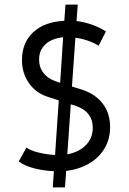

<svg xmlns="http://www.w3.org/2000/svg" viewBox="-20 -725 558 830"><path d="M208 85 213 15Q167 13 127 2.5Q87 -8 61 -27L94 -87Q112 -74 147 -65.5Q182 -57 218 -55L234 -291L185 -307Q135 -323 105 -366Q75 -409 75 -465Q75 -541 124 -586Q173 -631 258 -635L263 -705H316L311 -634Q345 -630 378.5 -618Q412 -606 438 -589L406 -527Q391 -538 363 -548Q335 -558 306 -562L291 -351L336 -337Q393 -318 424.5 -276.5Q456 -235 456 -176Q456 -124 432 -83.5Q408 -43 365 -18Q322 7 266 14L261 85ZM240 -367 253 -564Q204 -559 176.5 -533.5Q149 -508 149 -468Q149 -434 168 -409.5Q187 -385 220 -374ZM271 -58Q321 -67 351 -97.5Q381 -128 381 -172Q381 -243 306 -268L286 -274Z"/></svg>

Font: Imprima
Style: Regular
Weight: 400
Designer: Eduardo Tunni
Foundry: Eduardo Tunni
Version: Version 1.002; ttfautohint (v1.8.4.7-5d5b);gftools[0.9.23]